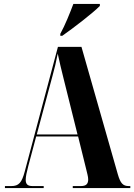

<svg xmlns="http://www.w3.org/2000/svg" viewBox="-20 -951 679 971"><path d="M285 -770H295C351 -809 451 -886 485 -921V-931H351C334 -886 309 -823 285 -780ZM5 0H201V-10H145C120 -10 110 -19 110 -42C110 -57 115 -81 123 -111L163 -261H375L416 -95C420 -77 426 -58 426 -44C426 -23 418 -10 389 -10H348V0H639V-10H631C602 -10 589 -24 576 -69L392 -714H273L105 -83C90 -27 75 -10 37 -10H5ZM166 -271 246 -569C256 -605 264 -638 272 -680C281 -636 290 -601 300 -560L372 -271Z"/></svg>

Font: Noto Serif Display Condensed Extra
Style: Regular
Weight: 800
Width: 3
Designer: Monotype Design Team
Foundry: Monotype Imaging Inc.
Version: Version 1.900